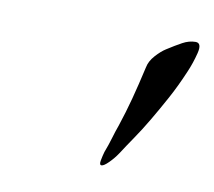

<svg xmlns="http://www.w3.org/2000/svg" viewBox="-41 -722 360 323"><g transform="rotate(10 139.0 -560.0)"><path d="M150 -444Q146 -444 147.5 -452Q149 -460 151 -467Q156 -480 159.5 -492Q163 -504 167 -515Q175 -539 181.5 -563.5Q188 -588 195 -619Q197 -630 206 -640Q215 -650 223 -655Q237 -664 248 -670Q259 -676 270 -676Q281 -676 276.5 -658Q272 -640 265 -624Q254 -598 242 -576Q230 -554 218.5 -534.5Q207 -515 196 -499Q185 -483 176 -469Q170 -460 162 -452Q154 -444 150 -444Z"/></g></svg>

Font: EB Garamond
Style: Italic
Weight: 400
Italic angle: -17.2°
Designer: Georg Duffner and Octavio Pardo
Foundry: Georg Duffner
Version: Version 1.001